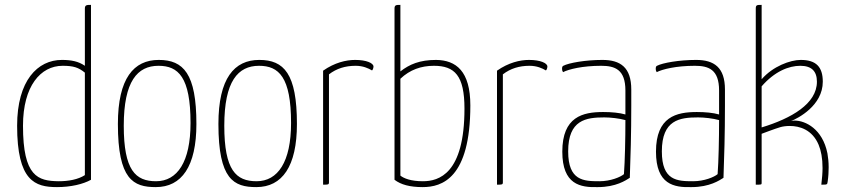

<svg xmlns="http://www.w3.org/2000/svg" viewBox="-20 -755 3444 785"><path d="M327 -486C301 -504 272 -510 233 -510C134 -510 50 -426 50 -241C50 -15 123 10 213 10C269 10 320 -2 352 -20V-735C335 -735 327 -735 327 -720ZM327 -39C299 -21 260 -14 220 -14C135 -15 74 -33 74 -241C74 -403 146 -486 236 -486C281 -486 301 -479 327 -458Z M462 -248C462 -21 525 10 617 10C723 10 783 -75 783 -248C783 -454 730 -510 629 -510C527 -510 462 -435 462 -248ZM486 -241C486 -423 542 -486 628 -486C709 -486 759 -440 759 -252C759 -93 705 -14 618 -14C534 -14 486 -59 486 -241Z M873 -248C873 -21 936 10 1028 10C1134 10 1194 -75 1194 -248C1194 -454 1141 -510 1040 -510C938 -510 873 -435 873 -248ZM897 -241C897 -423 953 -486 1039 -486C1120 -486 1170 -440 1170 -252C1170 -93 1116 -14 1029 -14C945 -14 897 -59 897 -241Z M1301 0C1322 0 1325 0 1325 -10V-451C1356 -475 1392 -486 1434 -486C1464 -486 1486 -476 1501 -467C1504 -469 1507 -477 1507 -483C1507 -497 1478 -510 1432 -510C1395 -510 1348 -499 1301 -466Z M1593 -20C1619 0 1656 10 1708 10C1787 10 1903 -26 1903 -324C1903 -464 1845 -509 1763 -510C1696 -510 1654 -492 1617 -463V-735C1600 -735 1593 -735 1593 -720ZM1617 -433C1656 -470 1702 -486 1754 -486C1839 -486 1879 -446 1879 -311C1879 -44 1774 -14 1709 -14C1659 -14 1631 -26 1617 -37Z M2012 0C2033 0 2036 0 2036 -10V-451C2067 -475 2103 -486 2145 -486C2175 -486 2197 -476 2212 -467C2215 -469 2218 -477 2218 -483C2218 -497 2189 -510 2143 -510C2106 -510 2059 -499 2012 -466Z M2561 -389C2561 -479 2517 -510 2443 -510C2374 -510 2306 -498 2283 -486C2279 -484 2278 -480 2278 -473C2278 -468 2279 -465 2282 -460C2305 -472 2362 -486 2438 -486C2494 -486 2537 -471 2537 -385V-287C2513 -294 2480 -297 2446 -297C2363 -297 2279 -278 2279 -135C2279 0 2353 12 2424 10C2499 10 2539 -18 2555 -28C2558 -108 2561 -209 2561 -323ZM2537 -264C2537 -187 2535 -96 2531 -43C2517 -31 2476 -14 2431 -14C2366 -14 2303 -16 2303 -136C2303 -265 2376 -275 2451 -275C2476 -275 2512 -271 2537 -264Z M2944 -389C2944 -479 2900 -510 2826 -510C2757 -510 2689 -498 2666 -486C2662 -484 2661 -480 2661 -473C2661 -468 2662 -465 2665 -460C2688 -472 2745 -486 2821 -486C2877 -486 2920 -471 2920 -385V-287C2896 -294 2863 -297 2829 -297C2746 -297 2662 -278 2662 -135C2662 0 2736 12 2807 10C2882 10 2922 -18 2938 -28C2941 -108 2944 -209 2944 -323ZM2920 -264C2920 -187 2918 -96 2914 -43C2900 -31 2859 -14 2814 -14C2749 -14 2686 -16 2686 -136C2686 -265 2759 -275 2834 -275C2859 -275 2895 -271 2920 -264Z M3070 0C3093 0 3094 0 3094 -7V-10V-208C3094 -208 3149 -229 3170 -235C3180 -238 3194 -240 3209 -240C3249 -240 3301 -225 3327 -163C3337 -139 3343 -108 3343 -68C3343 -48 3341 -25 3338 0C3363 0 3362 0 3364 -13C3367 -34 3368 -53 3368 -71C3368 -92 3366 -111 3363 -128C3343 -228 3273 -262 3229 -262C3224 -262 3219 -261 3214 -260C3242 -271 3344 -323 3344 -421C3344 -481 3317 -510 3254 -510C3211 -510 3140 -484 3094 -431V-735C3075 -735 3070 -735 3070 -720ZM3094 -402C3147 -463 3205 -486 3252 -486C3298 -486 3320 -464 3320 -421C3320 -331 3216 -271 3094 -234Z"/></svg>

Font: Yanone Kaffeesatz Extra Light
Style: Regular
Weight: 200
Designer: Yanone (Cyrillic: Daniel Pouzeot & Huerta Tipografica)
Foundry: Yanone
Version: Version 1.100;PS 001.100;hotconv 1.0.70;makeotf.lib2.5.58329